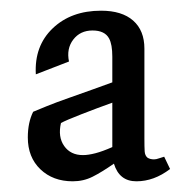

<svg xmlns="http://www.w3.org/2000/svg" viewBox="-20 -741 360 359"><path d="M116 -402Q79 -402 55.5 -424.5Q32 -447 32 -484Q32 -512 42 -532Q49 -535 67.5 -542.5Q86 -550 109 -558Q132 -566 154 -574Q176 -582 190 -587V-635Q190 -658 184 -669Q176 -684 153 -684Q130 -684 117 -667Q104 -650 109 -626L47 -602Q44 -655 78.5 -688Q113 -721 169 -721Q208 -721 229 -702.5Q250 -684 250 -650V-482Q250 -466 250.5 -458Q251 -450 256 -446Q261 -443 268 -443Q272 -443 277.5 -445Q283 -447 287 -448L298 -425Q268 -402 235 -402Q203 -402 193 -435Q170 -419 153 -410.5Q136 -402 116 -402ZM135 -451Q145 -451 158.5 -454.5Q172 -458 190 -466V-549Q162 -539 132.5 -527.5Q103 -516 94 -511Q88 -485 100 -468Q112 -451 135 -451Z"/></svg>

Font: Joan
Style: Regular
Weight: 400
Designer: Paolo Biagini
Version: Version 1.001; ttfautohint (v1.8.4.7-5d5b);gftools[0.9.30]